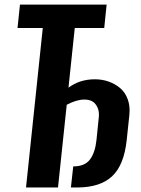

<svg xmlns="http://www.w3.org/2000/svg" viewBox="-20 -830 625 850"><path d="M95.2 0 169.4 -706.1H57.6L68.4 -809.6H452.1L441.4 -706.1H311L283.2 -441.9Q333 -479 399.9 -479Q432.1 -479 460.7 -469Q489.3 -459 511.7 -440.2Q534.2 -421.4 545.4 -390.6Q553.7 -367.7 553.7 -340.8Q553.7 -331.5 552.7 -321.3L541 -210.4Q529.3 -99.1 476.3 -49.6Q423.3 0 320.8 0H293.9L304.2 -93.3Q355.5 -93.3 378.4 -124Q401.4 -154.8 407.2 -210.9L417.5 -312Q418 -317.4 418 -322.8Q418 -347.7 404.8 -366.2Q388.7 -389.6 353 -389.2Q319.3 -389.2 275.4 -366.2L236.8 0Z"/></svg>

Font: Oswald
Style: Medium
Weight: 500
Designer: Vernon Adams
Foundry: Vernon Adams
Version: 3.0; ttfautohint (v0.94.23-7a4d-dirty) -l 8 -r 50 -G 150 -x 